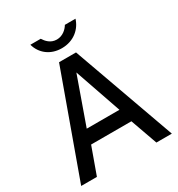

<svg xmlns="http://www.w3.org/2000/svg" viewBox="-213 -1066 1120 1205"><g transform="rotate(-30 347.5 -463.5)"><path d="M135 0 205 -194H497L566 0H678L412 -742H289L21 0ZM351 -632 468 -294H231ZM438 -927C422 -900 391 -872 349 -872C304 -872 278 -903 263 -927H188C207 -857 267 -809 349 -809C436 -809 495 -862 515 -927Z"/></g></svg>

Font: Cheyenne Sans Medium
Style: Regular
Weight: 500
Designer: The Public Sans project authors (U.S. Web Design System), Libre Franklin designed by Pablo Impallari and Rodrigo Fuenzal
Foundry: The Cheyenne Sans Project Authors
Version: Version 2.007